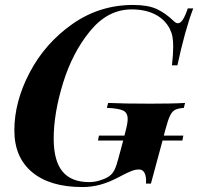

<svg xmlns="http://www.w3.org/2000/svg" viewBox="-20 -742 801 776"><path d="M587 -323Q682 -323 728 -326L723 -306Q699 -304 687.5 -298Q676 -292 667.5 -275Q659 -258 649 -220L642 -194H721L717 -174H637L590 0H570Q572 -26 565 -41.5Q558 -57 542 -57Q527 -57 512 -51Q497 -45 481 -37Q465 -29 458 -25Q420 -5 385 4.5Q350 14 313 14Q182 14 110 -46Q38 -106 38 -215Q38 -331 100 -449Q162 -567 272 -644.5Q382 -722 518 -722Q578 -722 613.5 -705.5Q649 -689 682 -657Q691 -648 699 -648Q709 -648 718.5 -662Q728 -676 739 -708H761Q728 -622 697 -478H675Q680 -521 680 -553Q680 -577 677 -593.5Q674 -610 666 -626Q646 -664 606.5 -684Q567 -704 512 -704Q416 -704 344.5 -617Q273 -530 235 -407Q197 -284 197 -182Q197 -92 232.5 -49Q268 -6 340 -6Q361 -6 381.5 -12Q402 -18 417 -27Q433 -37 441.5 -53Q450 -69 458 -100L478 -174H376L380 -194H483L487 -210Q496 -243 496 -261Q496 -286 478 -295Q460 -304 412 -306L417 -326Q479 -323 587 -323Z"/></svg>

Font: Playfair Display SC
Style: Bold Italic
Weight: 700
Italic angle: -14°
Designer: Claus Eggers Sørensen
Foundry: Claus Eggers Sørensen
Version: Version 1.200; ttfautohint (v1.6)